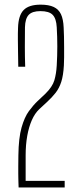

<svg xmlns="http://www.w3.org/2000/svg" viewBox="-20 -826 358 846"><path d="M62 0Q61.5 -14.5 61.2 -23.8Q61 -33 60.8 -41.2Q60.5 -49.5 60.5 -61.2Q60.5 -73 60.5 -91.5Q60.5 -110 61 -141Q62 -218.5 75 -264.2Q88 -310 107.2 -336.2Q126.5 -362.5 146 -381L180 -413Q211 -443.5 219.5 -472.2Q228 -501 230 -537.5Q232.5 -579.5 232.5 -621.8Q232.5 -664 230 -706Q228 -744 212.2 -760.5Q196.5 -777 158 -777Q122 -777 106.5 -760.5Q91 -744 90 -706Q89.5 -663 89.5 -619.5Q89.5 -576 91 -532H60.5Q60 -563.5 59.5 -593.8Q59 -624 58.8 -652Q58.5 -680 59.5 -703.5Q61 -758 84.2 -781.8Q107.5 -805.5 159 -805.5Q195 -805.5 216.8 -795.2Q238.5 -785 248.8 -763Q259 -741 260.5 -704.5Q261.5 -687.5 262 -664.8Q262.5 -642 262.5 -618Q262.5 -594 262.5 -573.2Q262.5 -552.5 261.5 -538Q259 -493.5 250 -465.5Q241 -437.5 225 -417Q209 -396.5 185 -374.5L153 -345Q133.5 -326.5 120.2 -296.5Q107 -266.5 100 -227.2Q93 -188 93 -141V-29H265V0Z"/></svg>

Font: Big Shoulders Display ExtraLight
Style: Regular
Weight: 250
Designer: Patric King
Foundry: XO Type Co
Version: Version 2.002